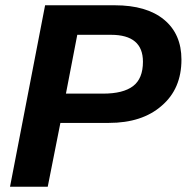

<svg xmlns="http://www.w3.org/2000/svg" viewBox="-20 -708 708 728"><path d="M415 -688Q536 -688 602 -633.5Q668 -579 668 -482Q668 -371 593 -307Q519 -242 393 -242H209L161 0H18L151 -688ZM230 -353H371Q447 -353 484.5 -381.5Q522 -410 522 -474Q522 -576 401 -576H273Z"/></svg>

Font: Libra Sans Modern
Style: Bold Italic
Weight: 700
Italic angle: -12°
Foundry: Stefan Peev, Context Ltd
Version: Version 1.000